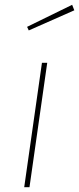

<svg xmlns="http://www.w3.org/2000/svg" viewBox="-20 -781 330 801"><path d="M177 -519 103 0H81L155 -519ZM281 -761 290 -738 100 -654 93 -669Z"/></svg>

Font: Fira Sans Thin
Style: Italic
Weight: 250
Italic angle: -8°
Designer: Carrois Corporate & Edenspiekermann AG
Foundry: Carrois Corporate GbR & Edenspiekermann AG
Version: Version 4.203